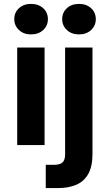

<svg xmlns="http://www.w3.org/2000/svg" viewBox="-20 -742 560 982"><path d="M68 0V-499H208V0ZM138 -566Q101 -566 77 -588.5Q53 -611 53 -644Q53 -678 77 -700Q101 -722 138 -722Q177 -722 201 -700Q225 -678 225 -644Q225 -611 201 -588.5Q177 -566 138 -566ZM214 220V101H255Q287 101 300 88.5Q313 76 313 47V-499H453V46Q453 109 431.5 147.5Q410 186 370 203Q330 220 276 220ZM384 -566Q346 -566 322 -588.5Q298 -611 298 -644Q298 -678 322 -700Q346 -722 384 -722Q422 -722 446 -700Q470 -678 470 -644Q470 -611 446 -588.5Q422 -566 384 -566Z"/></svg>

Font: DM Sans 20pt ExtraBold
Style: Regular
Weight: 800
Version: Version 4.004;gftools[0.9.30]